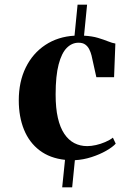

<svg xmlns="http://www.w3.org/2000/svg" viewBox="-20 -672 563 818"><path d="M60 -244.5Q60 -324 89.8 -384.5Q119.5 -445 173.2 -480.5Q227 -516 297.5 -520L310.5 -652H351L338 -520Q373 -518 397.8 -510.5Q422.5 -503 440.5 -495.8Q458.5 -488.5 471.5 -486.5L466 -343H390.5L370 -435.5Q366.5 -449.5 360.2 -462Q354 -474.5 343.2 -482.2Q332.5 -490 314.5 -490Q286.5 -490 264.5 -468Q242.5 -446 229.8 -397.5Q217 -349 217 -269.5Q217 -211.5 226.5 -170Q236 -128.5 254 -101.8Q272 -75 296.8 -62.2Q321.5 -49.5 351.5 -49.5Q368.5 -49.5 388.8 -54Q409 -58.5 428.2 -66.8Q447.5 -75 461 -85.5L473 -60Q460 -45.5 432.5 -29.8Q405 -14 370.2 -2.8Q335.5 8.5 299 10.5L287.5 126H245L257 9Q192.5 2 148.5 -31.5Q104.5 -65 82.2 -119.8Q60 -174.5 60 -244.5Z"/></svg>

Font: Merriweather 144pt
Style: Bold
Weight: 700
Version: Version 2.100